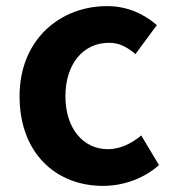

<svg xmlns="http://www.w3.org/2000/svg" viewBox="-20 -594 567 628"><path d="M317 14C379 14 447 -7 500 -54L442 -151C411 -125 373 -106 333 -106C252 -106 194 -174 194 -279C194 -385 252 -454 337 -454C369 -454 395 -441 423 -417L493 -512C452 -547 399 -574 330 -574C178 -574 44 -466 44 -279C44 -94 162 14 317 14Z"/></svg>

Font: Source Han Sans SC Bold
Style: Regular
Weight: 700
Designer: Ryoko NISHIZUKA (kana & ideographs); Paul D. Hunt (Latin, Greek & Cyrillic); Wenlong ZHANG (bopomofo); Sandoll Communica
Foundry: Adobe Systems Incorporated
Version: Version 1.001;PS 1.001;hotconv 1.0.78;makeotf.lib2.5.61930